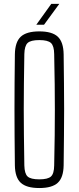

<svg xmlns="http://www.w3.org/2000/svg" viewBox="-20 -968 407 994"><path d="M183.5 5.5Q117 5.5 87.5 -21.8Q58 -49 57 -112Q56 -196 55.5 -266.5Q55 -337 55 -403Q55 -469 55.5 -538Q56 -607 57 -687Q58 -750.5 87.5 -778Q117 -805.5 183.5 -805.5Q250 -805.5 279.2 -778Q308.5 -750.5 309.5 -687Q310.5 -607 311.2 -538Q312 -469 312 -403Q312 -337 311.2 -266.5Q310.5 -196 309.5 -112Q308.5 -49 279.2 -21.8Q250 5.5 183.5 5.5ZM183.5 -39.5Q227.5 -39.5 243.8 -54.2Q260 -69 260.5 -111.5Q262.5 -198 263.2 -267Q264 -336 264 -399.2Q264 -462.5 263.2 -531.8Q262.5 -601 260.5 -688Q260 -730.5 243.8 -745.5Q227.5 -760.5 183.5 -760.5Q139 -760.5 123 -745.5Q107 -730.5 106 -688Q104.5 -603 103.8 -535.2Q103 -467.5 103 -404Q103 -340.5 103.8 -270.5Q104.5 -200.5 106 -111.5Q107 -69 123 -54.2Q139 -39.5 183.5 -39.5ZM168 -840 245.5 -948H287L208 -840Z"/></svg>

Font: Big Shoulders Text ExtraLight
Style: Regular
Weight: 250
Version: Version 2.002